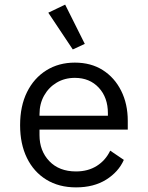

<svg xmlns="http://www.w3.org/2000/svg" viewBox="-20 -799 640 831"><path d="M309 12Q235 12 180.5 -21.5Q126 -55 96.5 -115.5Q67 -176 67 -257Q67 -340 97 -400.5Q127 -461 180.5 -494.5Q234 -528 304 -528Q374 -528 425 -495.5Q476 -463 504.5 -406Q533 -349 533 -276V-238H151V-214Q151 -146 193.5 -101.5Q236 -57 309 -57Q361 -57 399 -81Q437 -105 457 -147L516 -107Q493 -55 439.5 -21.5Q386 12 309 12ZM304 -462Q260 -462 225.5 -441.5Q191 -421 171 -385.5Q151 -350 151 -305V-298H447V-309Q447 -377 407.5 -419.5Q368 -462 304 -462ZM189 -744 262 -779 347 -609 295 -585Z"/></svg>

Font: Lilex Nerd Font
Style: Regular
Weight: 400
Designer: Mike Abbink, Paul van der Laan, Pieter van Rosmalen, Mikhael Khrustik
Foundry: Mikhael Khrustik
Version: Version 2.400; ttfautohint (v1.8.4.7-5d5b);Nerd Fonts 3.3.0